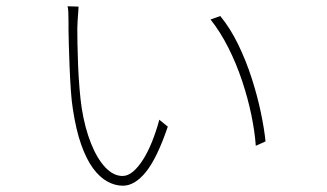

<svg xmlns="http://www.w3.org/2000/svg" viewBox="-20 -582 1040 611"><path d="M230 -561Q230 -557 229 -543.5Q228 -530 227 -515.5Q226 -501 226 -492Q226 -474 226.5 -442.5Q227 -411 228.5 -374Q230 -337 233 -301Q236 -265 240 -238Q250 -175 269.5 -126Q289 -77 315 -49.5Q341 -22 370 -22Q387 -22 403.5 -36Q420 -50 435.5 -74.5Q451 -99 464 -131.5Q477 -164 487 -201L514 -179Q480 -79 444.5 -35Q409 9 371 9Q346 9 321.5 -4.5Q297 -18 276 -46.5Q255 -75 238.5 -121.5Q222 -168 212 -234Q208 -258 205.5 -294Q203 -330 201.5 -368.5Q200 -407 199 -439.5Q198 -472 198 -489Q198 -497 198 -512Q198 -527 197.5 -541.5Q197 -556 195 -562ZM681 -531Q713 -492 738 -440.5Q763 -389 781 -333Q799 -277 810 -224.5Q821 -172 825 -132L794 -118Q791 -162 780 -215.5Q769 -269 750.5 -324.5Q732 -380 706.5 -430.5Q681 -481 650 -520Z"/></svg>

Font: Noto Sans TC Thin
Style: Regular
Weight: 100
Designer: Ryoko NISHIZUKA 西塚涼子 (kana, bopomofo & ideographs); Paul D. Hunt (Latin, Greek & Cyrillic); Sandoll Communications 산돌커뮤니
Foundry: Adobe
Version: Version 2.004-H2;hotconv 1.0.118;makeotfexe 2.5.65603